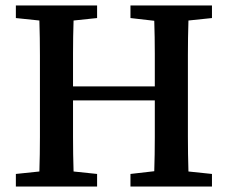

<svg xmlns="http://www.w3.org/2000/svg" viewBox="-20 -682 833 702"><path d="M669 -607Q667 -544 667 -480.5Q667 -417 667 -352V-310Q667 -246 667 -182.5Q667 -119 669 -55L755 -46V0H457V-46L544 -56Q546 -117 546 -180.5Q546 -244 546 -315H247Q247 -245 247 -181.5Q247 -118 249 -55L335 -46V0H38V-46L124 -55Q126 -118 126 -181.5Q126 -245 126 -310V-352Q126 -416 126 -479.5Q126 -543 124 -607L38 -616V-662H335V-616L249 -607Q247 -547 247 -487Q247 -427 247 -366H546Q546 -426 546 -486Q546 -546 544 -606L457 -616V-662H755V-616Z"/></svg>

Font: Source Serif Pro Semibold
Style: Regular
Weight: 600
Designer: Frank Grießhammer
Foundry: Adobe Systems Incorporated
Version: Version 1.014;PS Version 1.0;hotconv 1.0.73;makeotf.lib2.5.5